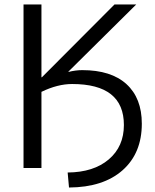

<svg xmlns="http://www.w3.org/2000/svg" viewBox="-20 -750 693 857"><path d="M347 -437Q476 -437 544.5 -374.5Q613 -312 613 -198Q613 -66 527 10Q441 86 288 87L282 20Q398 19 465.5 -38.5Q533 -96 533 -192Q533 -375 302 -375Q237 -375 165 -340V0H85V-730H165V-405H167L491 -730H588L285 -430L286 -429Q318 -437 347 -437Z"/></svg>

Font: M PLUS 1p
Style: Regular
Weight: 400
Version: Version 1.062